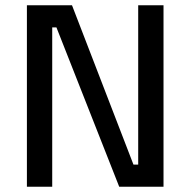

<svg xmlns="http://www.w3.org/2000/svg" viewBox="-20 -708 721 728"><path d="M600 -688V0H432L194 -604H178V0H82V-688H253L486 -84H504V-688Z"/></svg>

Font: Cairo SemiBold
Style: Regular
Weight: 600
Designer: Mohamed Gaber, the designers of Titillium
Foundry: Kief Type Foundry
Version: Version 2.009; ttfautohint (v1.5.33-1714) -l 8 -r 50 -G 200 